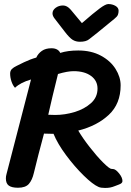

<svg xmlns="http://www.w3.org/2000/svg" viewBox="-20 -913 647 947"><path d="M249 -822Q239 -835 239 -847Q239 -863 254.5 -874.5Q270 -886 291 -886Q311 -886 329 -865L384 -799Q444 -851 472.5 -872Q501 -893 514 -893Q534 -893 549.5 -884Q565 -875 565 -860Q565 -849 561.5 -840Q558 -831 544 -820L522 -802Q447 -740 419 -719Q404 -707 374 -707Q354 -707 338.5 -716.5Q323 -726 300 -756ZM584 -20Q584 -9 567 -3Q561 -1 547.5 4.5Q534 10 523 12Q512 14 498 14Q477 14 466 9Q438 -3 393 -47Q348 -91 306 -147.5Q264 -204 244 -253H238Q210 -253 197 -254Q167 -143 147 -60Q139 -25 122.5 -6Q106 13 69 13Q38 13 23.5 2.5Q9 -8 9 -33Q9 -44 12 -54L133 -521Q81 -506 54 -480Q43 -492 36.5 -511.5Q30 -531 30 -550Q30 -564 38.5 -572.5Q47 -581 62 -588Q67 -591 98.5 -606Q130 -621 159 -629Q168 -649 186.5 -662Q205 -675 234 -675Q251 -675 262 -668.5Q273 -662 277 -652Q314 -664 366 -664Q430 -664 477.5 -638.5Q525 -613 550 -573Q575 -533 575 -492Q575 -401 516.5 -346.5Q458 -292 366 -269Q387 -233 422 -188Q457 -143 488.5 -111.5Q520 -80 530 -80L540 -79Q552 -77 568 -57Q584 -37 584 -20ZM218 -347Q230 -346 252 -346Q300 -346 348 -360.5Q396 -375 428.5 -404Q461 -433 461 -476Q461 -515 429 -538.5Q397 -562 343 -562Q313 -562 266 -548Q237 -432 218 -347Z"/></svg>

Font: Sriracha
Style: Regular
Weight: 400
Designer: Suppakit Chalermlarp
Version: Version 1.002g